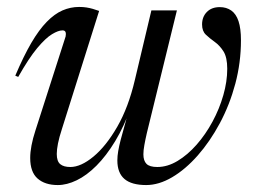

<svg xmlns="http://www.w3.org/2000/svg" viewBox="-20 -523 736 553"><path d="M416 -493H489.5L403 -140Q398.5 -120.5 395.8 -105.2Q393 -90 393 -78.5Q393 -60 402 -51Q411 -42 433 -42Q462.5 -42 491.5 -59.5Q520.5 -77 546.2 -106.2Q572 -135.5 592 -172.5Q612 -209.5 623.2 -248.8Q634.5 -288 634.5 -325Q634.5 -357.5 623.8 -374.8Q613 -392 598.2 -402.5Q583.5 -413 572.8 -423.2Q562 -433.5 562 -452.5Q562 -474.5 575.8 -488.5Q589.5 -502.5 613 -502.5Q632 -502.5 646 -492.8Q660 -483 667 -462Q674 -441 674 -407Q674 -343 657.8 -282Q641.5 -221 613.2 -168.2Q585 -115.5 549.5 -75.2Q514 -35 475.8 -12.5Q437.5 10 401 10Q359 10 338.5 -7.5Q318 -25 318 -61Q318 -73.5 320.5 -88Q323 -102.5 327.5 -120L354 -216.5H358Q337.5 -159 311.8 -116.5Q286 -74 257.8 -45.8Q229.5 -17.5 201 -3.8Q172.5 10 146.5 10Q109.5 10 88.2 -8.8Q67 -27.5 67 -68Q67 -101 82 -147L169 -418Q170.5 -425.5 168.8 -430.5Q167 -435.5 160 -435.5Q148 -435.5 129.8 -424.5Q111.5 -413.5 87.2 -384.5Q63 -355.5 32.5 -301.5L24 -305Q48 -361.5 70.2 -399.5Q92.5 -437.5 114.8 -460.2Q137 -483 160 -493Q183 -503 208 -503Q219.5 -503 229 -501.5Q238.5 -500 247.2 -497.5Q256 -495 265.5 -491.5L158.5 -152Q150.5 -127.5 147 -109.8Q143.5 -92 143.5 -79.5Q143.5 -58.5 153.5 -50.2Q163.5 -42 182.5 -42Q213 -42 249.2 -72Q285.5 -102 317.8 -158Q350 -214 368.5 -293Z"/></svg>

Font: Newsreader 60pt
Style: Italic
Weight: 400
Italic angle: -17°
Designer: Hugues Gentile
Foundry: Production Type
Version: Version 1.003